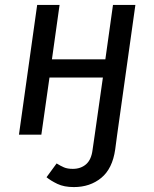

<svg xmlns="http://www.w3.org/2000/svg" viewBox="-20 -547 627 780"><path d="M456 0H365L398 -232H181L148 0H57L131 -527H222L191 -306H408L439 -527H530ZM280 213Q240 213 213 200Q186 187 169 173L210 117Q226 127 240 133Q254 139 276 139Q308 139 329.5 120.5Q351 102 356 62L365 0H456L448 60Q437 138 391.5 175.5Q346 213 280 213Z"/></svg>

Font: Fira Sans Variable
Style: Italic
Weight: 397
Italic angle: -8°
Designer: Carrois Corporate & Edenspiekermann AG
Foundry: Carrois Corporate GbR & Edenspiekermann AG
Version: Version 4.202